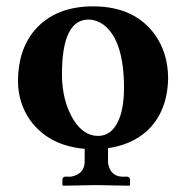

<svg xmlns="http://www.w3.org/2000/svg" viewBox="-20 -464 591 610"><path d="M259.8 -401.9Q177.2 -400.4 176.8 -229Q176.8 -142.1 214.8 -81.5Q246.1 -32.7 291 -32.2Q340.8 -32.2 362.3 -96.2Q374 -132.3 374 -184.1Q374 -334 310.5 -384.3Q287.1 -401.4 259.8 -401.9ZM37.1 -207Q37.6 -307.1 91.8 -370.1Q157.2 -443.8 275.9 -443.8Q408.2 -443.8 473.1 -352.5Q513.7 -294.4 514.2 -215.8Q512.2 -107.9 445.8 -46.9Q397 -3.9 323.2 6.8V53.2Q329.6 94.7 366.2 97.2H384.8Q391.6 99.1 393.1 105V124L391.1 126Q390.1 126 284.2 124L180.2 126L178.2 124V105Q180.2 98.1 186 97.2H206.1Q246.1 89.8 249 53.2V8.8Q135.3 -1 76.2 -81.5Q37.6 -136.2 37.1 -207Z"/></svg>

Font: Linux Libertine O
Style: Bold
Weight: 700
Designer: Philipp H. Poll
Foundry: Philipp H. Poll
Version: Version 5.0.0